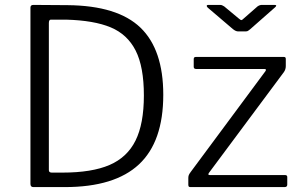

<svg xmlns="http://www.w3.org/2000/svg" viewBox="-20 -762 1226 782"><path d="M256 -741Q459 -739 552 -649.5Q645 -560 645 -376Q645 -185 546 -92.5Q447 0 244 0H116Q104 0 104 -13V-731Q104 -742 116 -742ZM179 -668V-69Q179 -59 191 -59H234Q354 -59 426 -90Q498 -121 532 -189.5Q566 -258 566 -373Q566 -490 532.5 -556Q499 -622 431 -650.5Q363 -679 249 -682H187Q179 -682 179 -668ZM747 -10V-37Q747 -44 749 -49Q751 -54 757 -62L1061 -472Q1067 -481 1057 -481H779Q769 -481 769 -490V-521Q769 -530 777 -530H1137Q1144 -530 1144 -522V-493Q1144 -479 1136 -468L831 -58Q825 -49 834 -49H1141Q1150 -49 1150 -41V-10Q1150 0 1139 0H756Q751 0 749 -2Q747 -4 747 -10ZM1046 -742H1098Q1105 -742 1105 -739Q1105 -736 1099 -731L999 -643Q997 -642 992.5 -638Q988 -634 981 -634H950Q940 -634 928 -644L826 -731Q822 -735 822 -738Q822 -742 829 -742H876Q881 -742 884.5 -740.5Q888 -739 893 -736L952 -687Q960 -680 963 -680Q966 -680 973 -687L1029 -736Q1038 -742 1046 -742Z"/></svg>

Font: Libre Franklin Light
Style: Regular
Weight: 300
Designer: Pablo Impallari, Rodrigo Fuenzalida
Foundry: Impallari Type
Version: Version 1.002; ttfautohint (v1.5)